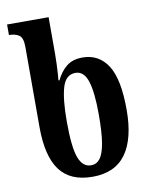

<svg xmlns="http://www.w3.org/2000/svg" viewBox="-86 -824 706 897"><g transform="rotate(-10 267.0 -375.0)"><path d="M281 10Q175 10 125.5 -57Q76 -124 76 -261V-642Q76 -686 57.5 -698Q39 -710 12 -710H10V-760H207V-585Q207 -564 206 -538Q205 -512 203.5 -490.5Q202 -469 201 -461H206Q224 -499 253 -523Q282 -547 330 -547Q407 -547 449 -482Q491 -417 491 -271Q491 -133 439 -61.5Q387 10 281 10ZM283 -44Q309 -44 325.5 -65.5Q342 -87 350.5 -136.5Q359 -186 359 -271Q359 -378 342 -430Q325 -482 285 -482Q239 -482 222.5 -426.5Q206 -371 206 -266Q206 -143 224.5 -93.5Q243 -44 283 -44Z"/></g></svg>

Font: Noto Serif ExtraCondensed
Style: Bold
Weight: 700
Width: 2
Designer: Monotype Design Team
Foundry: Monotype Imaging Inc.
Version: Version 2.014; ttfautohint (v1.8.4.7-5d5b)